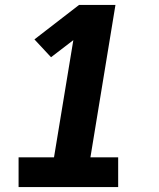

<svg xmlns="http://www.w3.org/2000/svg" viewBox="-20 -755 640 775"><path d="M55 0V-120H198L276 -593L186 -524L119 -596L299 -735H446L345 -120H457V0Z"/></svg>

Font: Iosevka Etoile Heavy
Style: Italic
Weight: 900
Italic angle: -9°
Designer: Belleve Invis
Foundry: Belleve Invis
Version: Version 22.1.2; ttfautohint (v1.8.4)